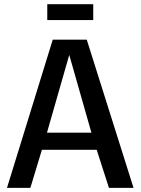

<svg xmlns="http://www.w3.org/2000/svg" viewBox="-20 -906 678 926"><path d="M13.7 0 234.4 -714.8H398.4L624 0H505.4L446.3 -183.6H182.1L126.5 0ZM206.5 -266.1H420.9L314 -641.1ZM208 -809.1V-885.7H429.7V-809.1Z"/></svg>

Font: Pontano Sans
Style: Bold
Weight: 700
Designer: Vernon Adams
Foundry: Vernon Adams
Version: Version 2.001